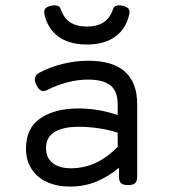

<svg xmlns="http://www.w3.org/2000/svg" viewBox="-20 -690 640 721"><path d="M495.1 -299.3V-26.9Q495.1 -9.8 487.8 -2.4Q480.5 4.9 461.4 4.9H460.4Q441.4 4.9 434.1 -2.4Q426.8 -9.8 426.8 -26.9V-60.1Q387.2 -26.4 341.1 -7.8Q294.9 10.7 243.7 10.7Q194.8 10.7 157.2 -6.1Q119.6 -22.9 98.6 -55.2Q77.6 -87.4 77.6 -131.8Q77.6 -209.5 132.1 -246.1Q186.5 -282.7 273.4 -282.7Q351.1 -282.7 421.9 -257.8V-299.3Q421.9 -346.7 395.3 -368.9Q368.7 -391.1 309.6 -391.1Q272.9 -391.1 233.4 -380.9Q193.8 -370.6 158.2 -352.5Q150.4 -348.1 143.1 -348.1Q127.4 -348.1 116.2 -371.6Q110.8 -383.3 110.8 -391.1Q110.8 -408.2 128.9 -417.5Q169.9 -439 217 -450.4Q264.2 -461.9 311.5 -461.9Q403.3 -461.9 449.2 -420.9Q495.1 -379.9 495.1 -299.3ZM421.9 -138.7V-191.9Q388.7 -202.6 350.6 -208.3Q312.5 -213.9 273.9 -213.9Q217.8 -213.9 185.3 -194.6Q152.8 -175.3 152.8 -133.3Q152.8 -97.7 177.5 -77.9Q202.1 -58.1 246.6 -58.1Q343.8 -58.1 421.9 -138.7ZM466.3 -645Q466.3 -641.1 465.8 -638.7Q454.6 -583.5 413.8 -553.2Q373 -522.9 306.2 -522.9Q239.3 -522.9 198.5 -553.2Q157.7 -583.5 146.5 -638.7Q146 -641.1 146 -645Q146 -654.3 152.3 -659.9Q158.7 -665.5 172.4 -668.5Q179.7 -669.9 186 -669.9Q202.6 -669.9 207 -658.2Q218.3 -623.5 242.7 -606.9Q267.1 -590.3 306.2 -590.3Q345.7 -590.3 370.1 -606.9Q394.5 -623.5 405.3 -658.2Q409.7 -669.9 426.3 -669.9Q432.6 -669.9 439.9 -668.5Q453.6 -665.5 460 -659.9Q466.3 -654.3 466.3 -645Z"/></svg>

Font: Courier Prime Code
Style: Regular
Weight: 400
Designer: Alan Dague-Greene
Foundry: Quote-Unquote Apps
Version: Version 3.0318